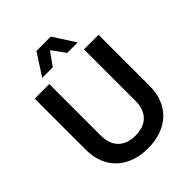

<svg xmlns="http://www.w3.org/2000/svg" viewBox="-255 -1055 1210 1210"><g transform="rotate(-45 349.5 -450.0)"><path d="M349 16Q284 16 231.5 -3Q179 -22 142 -57Q105 -92 85 -142Q65 -192 65 -254V-711H195V-254Q195 -178 235 -137.5Q275 -97 349 -97Q424 -97 464 -137.5Q504 -178 504 -254V-711H634V-254Q634 -192 614 -142Q594 -92 557 -57Q520 -22 467.5 -3Q415 16 349 16ZM191 -770 285 -916H413L507 -770H414L349 -859L285 -770Z"/></g></svg>

Font: Geist SemBd
Style: Regular
Weight: 400
Designer: Basement.studio, Andrés Briganti, Mateo Zaragoza
Foundry: Basement.studio, Vercel, Andrés Briganti, Guido Ferreyra, Mateo Zaragoza
Version: Version 1.401